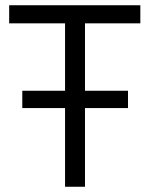

<svg xmlns="http://www.w3.org/2000/svg" viewBox="-20 -712 569 732"><path d="M15 -623V-692H515V-623H304V-366H468V-300H304V0H228V-300H65V-366H228V-623Z"/></svg>

Font: Titillium Web
Style: Regular
Weight: 400
Version: Version 1.002;PS 57.000;hotconv 1.0.70;makeotf.lib2.5.55311